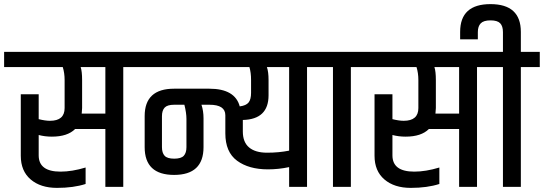

<svg xmlns="http://www.w3.org/2000/svg" viewBox="-49 -908 2643 933"><path d="M265 -519Q265 -553 256 -582H-29V-656H642V-582H550V0H463V-281H316Q279 -244 203 -244Q169 -244 139 -252V-153Q139 -74 245 -74Q301 -74 367 -94V-14Q308 5 228 5Q148 5 100 -36Q52 -77 52 -151V-450H139V-329Q171 -321 194 -321Q265 -321 265 -383ZM463 -356V-582H343Q350 -561 350 -519V-383Q350 -374 348 -356Z M1171 -519Q1171 -556 1163 -582H584V-656H1535V-582H1443V0H1356V-96Q1305 -85 1253 -85Q1160 -85 1103 -127Q1046 -169 1046 -260V-348Q1046 -399 969 -399H930Q940 -369 940 -333V-193Q940 -58 797 -58Q654 -58 654 -193V-344Q654 -477 797 -477H968Q1093 -477 1116 -391Q1147 -395 1159 -410Q1171 -425 1171 -457ZM857 -193V-330Q857 -359 847 -399H797Q764 -399 751 -385Q738 -371 738 -343V-193Q738 -165 751 -151Q764 -137 797.5 -137Q831 -137 844 -151Q857 -165 857 -193ZM1356 -582H1248Q1256 -559 1256 -519V-445Q1256 -328 1131 -325V-269Q1131 -217 1161.5 -191.5Q1192 -166 1249 -166Q1306 -166 1356 -176Z M1569 -582H1477V-656H1748V-582H1656V0H1569Z M1984 -519Q1984 -553 1975 -582H1690V-656H2361V-582H2269V0H2182V-281H2035Q1998 -244 1922 -244Q1888 -244 1858 -252V-153Q1858 -74 1964 -74Q2020 -74 2086 -94V-14Q2027 5 1947 5Q1867 5 1819 -36Q1771 -77 1771 -151V-450H1858V-329Q1890 -321 1913 -321Q1984 -321 1984 -383ZM2182 -356V-582H2062Q2069 -561 2069 -519V-383Q2069 -374 2067 -356Z M2395 -656V-752Q2395 -781 2381.5 -795Q2368 -809 2334.5 -809Q2301 -809 2287 -794.5Q2273 -780 2273 -752V-717H2187V-753Q2187 -888 2334.5 -888Q2482 -888 2482 -753V-656H2574V-582H2482V0H2395V-582H2303V-656Z"/></svg>

Font: Khand Medium
Style: Regular
Weight: 500
Designer: Devanagari: Sanchit Sawaria, Jyotish Sonowal; Latin: Satya Rajpurohit
Foundry: Indian Type Foundry
Version: Version 1.100;PS 1.0;hotconv 1.0.78;makeotf.lib2.5.61930; tt